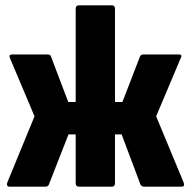

<svg xmlns="http://www.w3.org/2000/svg" viewBox="-20 -703 719 723"><path d="M16 0Q9 0 7 -5Q5 -10 8 -17L110 -265L18 -483Q11 -498 26 -498H159Q170 -498 172 -490L237 -319H265V-670Q265 -683 278 -683H401Q413 -683 413 -670V-319H441L507 -490Q510 -498 521 -498H653Q669 -498 660 -483L568 -265L671 -17Q678 0 663 0H524Q519 0 515 -2Q511 -4 509 -8L438 -197H413V-13Q413 0 401 0H278Q265 0 265 -13V-197H238L164 -8Q161 0 150 0Z"/></svg>

Font: Sofia Sans Condensed Black
Style: Regular
Weight: 900
Designer: Botio Nikoltchev, Ani Petrova
Foundry: lettersoup
Version: Version 4.101